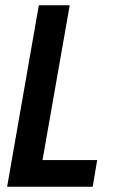

<svg xmlns="http://www.w3.org/2000/svg" viewBox="-20 -707 429 727"><path d="M7 0 127 -687H244L141 -101H348L331 0Z"/></svg>

Font: Archivo ExtraCondensed SemiBold
Style: Italic
Weight: 600
Width: 2
Italic angle: -10°
Designer: Hector Gatti
Foundry: Omnibus-Type
Version: Version 2.001